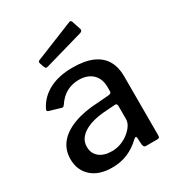

<svg xmlns="http://www.w3.org/2000/svg" viewBox="-181 -867 914 991"><g transform="rotate(-30 276.0 -371.5)"><path d="M369 -60Q334 -26 292 -8Q250 10 198 10Q120 10 76 -30Q32 -70 32 -135Q32 -190 63.5 -229Q95 -268 156 -291Q217 -314 304 -318L368 -323Q375 -324 379.5 -327Q384 -330 384 -338V-363Q384 -412 354.5 -440.5Q325 -469 273 -469Q233 -469 200 -451Q167 -433 142 -395Q138 -390 135 -388Q132 -386 125 -388L57 -408Q52 -410 50.5 -413.5Q49 -417 54 -427Q82 -481 138.5 -510.5Q195 -540 277 -540Q349 -540 395.5 -519.5Q442 -499 464 -460.5Q486 -422 486 -370V-17Q486 -7 483 -3.5Q480 0 471 0H404Q396 0 392.5 -5.5Q389 -11 388 -20L386 -58Q384 -74 369 -60ZM384 -249Q384 -266 370 -264L316 -260Q276 -258 243 -249.5Q210 -241 186.5 -227Q163 -213 150 -193.5Q137 -174 137 -148Q137 -109 164.5 -86.5Q192 -64 239 -64Q269 -64 295.5 -74.5Q322 -85 341 -101Q362 -118 373 -136Q384 -154 384 -171V-249ZM395 -745 412 -694Q417 -679 400 -674L170 -608Q163 -606 159 -607.5Q155 -609 152 -616L143 -642Q139 -655 148 -658L381 -752Q391 -756 395 -745Z"/></g></svg>

Font: Libre Franklin Medium
Style: Regular
Weight: 500
Designer: Pablo Impallari, Rodrigo Fuenzalida, Nhung Nguyen
Foundry: Impallari Type
Version: Version 3.000